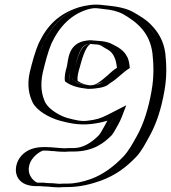

<svg xmlns="http://www.w3.org/2000/svg" viewBox="-20 -750 731 821"><path d="M363 -385C333 -388 313 -392 292 -408C291 -411 291 -415 292 -418C293 -434 295 -447 300 -461C311 -498 321 -562 362 -562C363 -563 365 -563 367 -562C389 -560 418 -560 433 -550C471 -531 494 -514 500 -463C485 -454 473 -443 460 -431L441 -415C434 -410 428 -405 422 -402C415 -398 404 -389 396 -389C386 -387 373 -385 363 -385ZM212 -119C225 -119 241 -116 257 -116C269 -117 283 -117 296 -117C355 -117 393 -143 425 -176L433 -188C443 -206 457 -228 465 -249C434 -233 403 -225 364 -220C321 -214 283 -223 250 -232C210 -243 158 -273 140 -307C123 -341 115 -383 128 -440C138 -482 150 -530 166 -566C202 -644 254 -696 334 -721C360 -728 386 -733 414 -728L436 -726C474 -723 506 -715 533 -701C559 -685 584 -672 603 -651C636 -619 660 -579 667 -523C672 -475 674 -423 663 -361C650 -286 629 -221 599 -166C580 -132 564 -103 540 -76C498 -32 451 4 391 26C355 39 314 50 266 50C255 50 244 50 233 51C215 51 200 48 186 48C176 48 166 47 158 46H137C92 46 61 7 69 -38C77 -83 121 -121 166 -121H178C189 -121 200 -120 209 -119ZM363 -577C305 -573 294 -490 286 -463C280 -446 274 -418 278 -398C302 -380 326 -373 359 -370H360C372 -370 386 -372 395 -374C411 -375 424 -387 428 -389C435 -393 443 -398 450 -404L469 -421C483 -434 494 -444 506 -451L516 -457L515 -467C513 -485 510 -501 502 -514C489 -540 464 -552 442 -563C420 -577 387 -577 363 -577ZM293 -102C358 -102 401 -133 436 -168L446 -182C456 -200 470 -222 479 -246L492 -279L460 -262C431 -247 403 -239 365 -235C325 -230 289 -238 256 -247C218 -257 169 -286 154 -315C138 -347 130 -386 142 -439C152 -480 165 -528 180 -562C215 -636 262 -683 336 -707C362 -714 384 -717 410 -713L432 -711C469 -708 499 -700 523 -688C588 -651 642 -606 652 -519C657 -472 659 -421 648 -361C635 -287 615 -224 586 -171C567 -137 552 -109 530 -85C489 -42 446 -9 389 12C354 24 314 35 269 35C258 35 245 35 235 36C217 36 204 33 188 33C178 33 170 32 162 31H140C103 31 77 -1 84 -38C91 -75 127 -106 164 -106H176C187 -106 196 -105 205 -104H209C220 -104 237 -101 255 -101C267 -102 280 -102 293 -102ZM363 -577C387 -577 420 -577 442 -563C464 -552 489 -540 502 -514C510 -501 513 -485 515 -467L516 -457L506 -451C494 -444 483 -434 469 -421L450 -404C443 -398 435 -393 428 -389C424 -387 411 -375 395 -374C386 -372 372 -370 360 -370H359C326 -373 302 -380 278 -398C273 -419 280 -444 286 -463C294 -490 305 -573 363 -577ZM176 -106H164C127 -106 91 -75 84 -38C77 -1 103 31 140 31H162C170 32 178 33 188 33C204 33 217 36 235 36C245 35 258 35 269 35C314 35 354 24 389 12C446 -9 489 -42 530 -85C552 -109 567 -137 586 -171C615 -224 635 -287 648 -361C659 -421 657 -472 652 -519C642 -606 588 -651 523 -688C499 -700 469 -708 432 -711L410 -713C384 -717 362 -714 336 -707C262 -683 215 -636 180 -562C165 -528 152 -480 142 -439C130 -386 138 -347 154 -315C169 -286 218 -257 256 -247C289 -238 325 -230 365 -235C403 -239 431 -247 460 -262L492 -279L479 -246C470 -222 456 -200 446 -182L436 -168C401 -133 358 -102 293 -102C280 -102 267 -102 255 -101C237 -101 220 -104 209 -104H205C196 -105 187 -106 176 -106ZM369 -562C324 -566 312 -500 300 -461C295 -446 290 -425 292 -408C312 -394 335 -388 363 -385C389 -385 405 -392 422 -402C428 -405 433 -409 441 -415L460 -431C474 -444 484 -453 500 -463C494 -514 470 -532 434 -550C417 -559 392 -560 369 -562ZM266 50C314 50 355 39 391 26C451 4 498 -32 540 -76C564 -103 580 -132 599 -166C629 -221 650 -286 663 -361C674 -423 672 -475 667 -523C660 -579 636 -618 603 -651C583 -673 560 -685 533 -701C508 -716 473 -723 436 -726L414 -728C385 -733 361 -728 334 -721C255 -696 203 -644 166 -566C150 -529 138 -482 128 -440C115 -383 123 -341 140 -307C158 -273 209 -243 250 -232C283 -223 321 -214 364 -220C403 -225 434 -233 465 -249C457 -227 443 -205 433 -188L425 -176C393 -143 355 -117 296 -117C283 -117 268 -117 257 -116C240 -116 226 -119 212 -119H209C198 -120 190 -121 178 -121H166C121 -121 77 -83 69 -38C61 7 92 46 137 46H158C168 47 176 48 186 48C201 48 213 51 232 51H233C243 50 255 50 266 50ZM403 -374C438 -379 448 -393 450 -394C458 -399 464 -403 472 -409L491 -425C509 -441 519 -449 535 -459C533 -479 531 -496 522 -510C510 -534 485 -549 462 -560C435 -576 395 -575 378 -577C366 -579 354 -577 354 -577C267 -568 273 -489 265 -462C260 -446 254 -421 258 -402C284 -382 317 -374 356 -370H360C378 -370 397 -373 403 -374ZM293 -102C381 -102 426 -140 458 -172L467 -185C477 -203 491 -225 500 -248L520 -300L438 -258C411 -244 390 -238 356 -234C329 -230 304 -236 270 -245C239 -253 190 -281 174 -311C158 -344 151 -385 163 -440C173 -482 185 -529 200 -564C236 -641 287 -688 352 -709C377 -716 387 -716 402 -714L426 -711C457 -708 482 -702 504 -691C569 -654 621 -609 632 -521C637 -474 639 -422 628 -361C615 -287 595 -222 565 -168C546 -134 531 -106 508 -81C467 -38 421 -4 370 15C335 27 303 35 269 35C257 35 244 35 234 36C224 36 212 33 188 33C179 33 174 32 167 31H140C133 30 96 6 104 -38C112 -82 157 -105 164 -106H176C187 -106 193 -105 201 -104H209C211 -104 229 -101 255 -101H257C268 -102 280 -102 293 -102ZM367 -562C394 -560 403 -560 413 -554C434 -540 454 -536 467 -510C474 -497 478 -480 480 -460C463 -450 453 -439 438 -426L419 -410C402 -398 390 -385 365 -385C344 -388 330 -392 312 -404C309 -422 316 -446 321 -462C328 -487 343 -549 367 -562ZM178 -121H166C87 -121 55 -73 49 -38C43 -3 58 46 137 46H153C163 47 174 48 186 48C192 48 205 51 232 51H235C244 50 255 50 266 50C325 50 373 36 410 23C476 -1 521 -36 563 -80C587 -106 601 -135 620 -169C650 -223 670 -287 683 -361C694 -422 692 -474 687 -521C680 -575 657 -613 624 -646C604 -667 579 -681 552 -697C525 -713 485 -722 442 -726L422 -728C382 -734 347 -727 318 -719C230 -691 181 -640 145 -564C130 -529 117 -482 107 -440C95 -385 104 -344 120 -311C137 -278 188 -247 236 -234C270 -225 316 -213 372 -220C397 -223 420 -228 439 -234C430 -215 420 -200 412 -185L403 -172C368 -136 331 -117 296 -117C282 -117 268 -117 256 -116C239 -116 201 -121 178 -121Z"/></svg>

Font: Blanket
Style: Black
Weight: 900
Foundry: Cannot Into Space Fonts
Version: Version 0.9